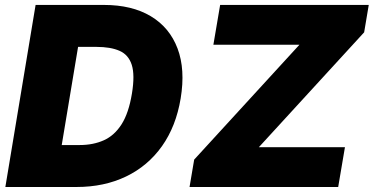

<svg xmlns="http://www.w3.org/2000/svg" viewBox="-20 -747 1493 767"><path d="M285.5 0H1.4L122.2 -727.3H394.9Q507.1 -727.3 582.4 -682.2Q657.7 -637.1 689.3 -553.3Q720.9 -469.5 701.7 -353.7Q683.2 -242.2 627 -163Q570.7 -83.8 483.5 -41.9Q396.3 0 285.5 0ZM226.6 -167.6H298.3Q352.3 -167.6 394.7 -186.6Q437.1 -205.6 465.7 -250.5Q494.3 -295.5 507.1 -373.6Q519.2 -447.4 506.4 -487.7Q493.6 -528.1 457.7 -543.9Q421.9 -559.7 365.1 -559.7H291.9ZM737.2 0 755.7 -109.4 1176.1 -568.2H832.4L859.4 -727.3H1453.1L1434.7 -617.9L1014.2 -159.1H1358L1331 0Z"/></svg>

Font: Inter UI Black
Style: Italic
Weight: 900
Italic angle: -9.39999°
Designer: Rasmus Andersson
Foundry: rsms
Version: 3.2;8d6f07862